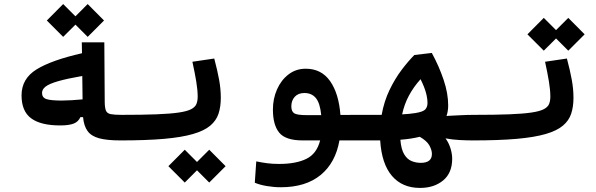

<svg xmlns="http://www.w3.org/2000/svg" viewBox="-20 -696 2970 957"><path d="M280.3 -70.8Q183.1 -70.8 135.3 -106.2Q87.4 -141.6 87.4 -220.7Q87.4 -303.7 161.9 -349.9Q236.3 -396 388.7 -430.7L387.7 -484.9H500L502 -187Q502.4 -158.2 508.1 -144.5Q513.7 -130.9 531.5 -127.2Q549.3 -123.5 585.9 -123.5Q606.4 -123.5 614.5 -108.6Q622.6 -93.8 622.6 -62Q622.6 -30.8 613.8 -13.4Q605 3.9 580.1 3.9Q513.2 3.9 473.9 -6.8Q434.6 -17.6 416.3 -43Q397.9 -68.4 394 -112.3H380.9Q370.1 -88.4 346.2 -79.6Q322.3 -70.8 280.3 -70.8ZM390.1 -317.4Q312.5 -303.7 268.8 -291Q225.1 -278.3 207.3 -264.4Q189.5 -250.5 189.5 -232.9Q189.5 -209.5 211.4 -202.1Q233.4 -194.8 287.6 -194.8Q308.1 -194.8 337.4 -196.5Q366.7 -198.2 391.6 -200.7ZM417 -512.2 356 -573.2 294.9 -512.2 213.4 -593.8 294.9 -675.8 356 -614.7 417 -675.8 498.5 -593.8Z M580.1 3.9Q567.9 3.9 562.3 -12.5Q556.6 -28.8 556.6 -66.4Q556.6 -100.6 565.9 -112.1Q575.2 -123.5 585.9 -123.5Q690.9 -123.5 760 -126.2Q829.1 -128.9 870.6 -135Q912.1 -141.1 932.4 -151.6Q952.6 -162.1 959 -177.5Q965.3 -192.9 965.3 -214.4Q965.3 -246.1 958.3 -289.3Q951.2 -332.5 939 -388.2L1047.9 -404.3Q1063.5 -345.7 1072 -299.3Q1080.6 -252.9 1080.6 -208.5Q1080.6 -164.1 1069.3 -129.6Q1058.1 -95.2 1028.1 -69.8Q998 -44.4 942.1 -28.1Q886.2 -11.7 797.6 -3.9Q709 3.9 580.1 3.9ZM1022.9 213.9 961.9 152.8 900.9 213.9 819.3 132.3 900.9 50.3 961.9 111.3 1022.9 50.3 1104.5 132.3Z M1379.9 237.3Q1345.2 237.3 1310.3 231.4Q1275.4 225.6 1250 214.8L1257.3 108.4Q1286.1 114.3 1312.3 117.7Q1338.4 121.1 1371.1 121.1Q1455.1 121.1 1506.8 95.9Q1558.6 70.8 1575.7 3.9H1488.8Q1403.3 3.9 1371.8 -34.7Q1340.3 -73.2 1340.3 -149.9Q1340.3 -204.1 1360.8 -250.5Q1381.3 -296.9 1418.2 -325.2Q1455.1 -353.5 1503.9 -353.5Q1582 -353.5 1625.5 -291.5Q1668.9 -229.5 1676.8 -123L1757.8 -123.5Q1780.3 -123.5 1789.8 -106.9Q1799.3 -90.3 1799.3 -59.6Q1799.3 3.9 1752.9 3.9H1671.9Q1652.3 115.7 1577.9 176.5Q1503.4 237.3 1379.9 237.3ZM1581.1 -122.1Q1575.2 -182.6 1554.2 -207.5Q1533.2 -232.4 1497.6 -232.4Q1466.3 -232.4 1449.2 -213.6Q1432.1 -194.8 1432.1 -166Q1432.1 -140.6 1446.5 -131.3Q1460.9 -122.1 1510.3 -122.1Q1517.1 -122.1 1523.9 -122.1Q1530.8 -122.1 1537.1 -122.1Q1548.3 -122.1 1559.3 -122.1Q1570.3 -122.1 1581.1 -122.1Z M2073.7 240.7Q1984.9 240.7 1933.6 180.7Q1882.3 120.6 1875 3.9Q1855.5 3.9 1833.7 3.9Q1812 3.9 1787.6 3.9Q1779.3 3.9 1770.3 3.9Q1761.2 3.9 1752 3.9Q1723.6 3.9 1723.6 -64.9Q1723.6 -92.8 1733.2 -108.2Q1742.7 -123.5 1757.8 -123.5Q1767.6 -123.5 1776.9 -123.5Q1786.1 -123.5 1795.4 -123.5Q1819.3 -123.5 1841.1 -123.5Q1862.8 -123.5 1882.3 -123.5Q1894.5 -191.4 1921.6 -247.6Q1948.7 -303.7 1981.9 -347.7Q2015.1 -391.6 2045.4 -421.9L2132.3 -432.1Q2168.5 -365.7 2191.2 -298.1Q2213.9 -230.5 2213.9 -170.9Q2213.9 -142.1 2205.6 -117.7Q2209 -118.2 2215.3 -118.7Q2245.6 -120.1 2277.8 -121.8Q2310.1 -123.5 2343.8 -123.5Q2392.6 -123.5 2392.6 -66.9Q2392.6 -26.9 2379.9 -11.5Q2367.2 3.9 2337.9 3.9Q2307.6 3.9 2270.8 2Q2233.9 0 2200.7 -6.3Q2217.3 16.6 2225.6 43.9Q2233.9 71.3 2233.9 95.2Q2233.9 166 2188.7 203.4Q2143.6 240.7 2073.7 240.7ZM2072.3 -14.2Q2028.8 -3.4 1975.6 0.5Q1979.5 47.9 1994.4 72.8Q2009.3 97.7 2031.2 106.7Q2053.2 115.7 2077.1 115.7Q2132.8 115.7 2132.8 71.3Q2132.8 51.8 2120.1 28.8Q2107.4 5.9 2072.3 -14.2ZM1984.4 -126Q2021.5 -127.9 2049.3 -132.3Q2089.4 -138.7 2100.1 -150.9Q2110.8 -163.1 2110.8 -182.6Q2110.8 -205.1 2103.3 -233.4Q2095.7 -261.7 2076.2 -301.3Q2041 -262.2 2018.1 -219.2Q1995.1 -176.3 1984.4 -126Z M2337.9 3.9Q2325.7 3.9 2320.1 -12.5Q2314.5 -28.8 2314.5 -66.4Q2314.5 -100.6 2323.7 -112.1Q2333 -123.5 2343.8 -123.5Q2448.7 -123.5 2517.8 -126.2Q2586.9 -128.9 2628.4 -135Q2669.9 -141.1 2690.2 -151.6Q2710.4 -162.1 2716.8 -177.5Q2723.1 -192.9 2723.1 -214.4Q2723.1 -246.1 2716.1 -289.3Q2709 -332.5 2696.8 -388.2L2805.7 -404.3Q2821.3 -345.7 2829.8 -299.3Q2838.4 -252.9 2838.4 -208.5Q2838.4 -164.1 2827.1 -129.6Q2815.9 -95.2 2785.9 -69.8Q2755.9 -44.4 2700 -28.1Q2644 -11.7 2555.4 -3.9Q2466.8 3.9 2337.9 3.9ZM2812.5 -443.4 2751.5 -504.4 2690.4 -443.4 2608.9 -524.9 2690.4 -606.9 2751.5 -545.9 2812.5 -606.9 2894 -524.9Z"/></svg>

Font: Cascadia Mono PL SemiBold
Style: Regular
Weight: 600
Monospace: yes
Designer: Aaron Bell
Foundry: Saja Typeworks
Version: Version 2404.023; ttfautohint (v1.8.4)